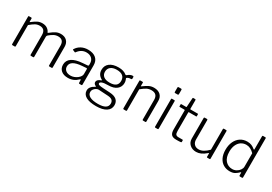

<svg xmlns="http://www.w3.org/2000/svg" viewBox="38 -1808 4324 3049"><g transform="rotate(30 2200.0 -283.5)"><path d="M83 -12V-519Q83 -530 93 -530H136Q146 -530 146 -520V-461Q146 -450 155 -458Q212 -502 250 -521Q288 -540 335 -540Q391 -540 427.5 -514.5Q464 -489 477 -453Q479 -450 481 -450Q484 -450 491 -455Q547 -500 586.5 -520Q626 -540 674 -540Q746 -540 786 -499.5Q826 -459 826 -390V-13Q826 0 813 0H771Q765 0 762.5 -2.5Q760 -5 760 -12V-373Q760 -485 657 -485Q614 -485 576.5 -464.5Q539 -444 503 -413Q494 -405 490.5 -398.5Q487 -392 487 -383V-13Q487 0 475 0H433Q421 0 421 -12V-373Q421 -485 318 -485Q275 -485 239.5 -466Q204 -447 149 -400V-12Q149 0 136 0H95Q83 0 83 -12Z M1114 10Q1035 10 990 -29Q945 -68 945 -135Q945 -213 1010.5 -258Q1076 -303 1202 -312L1291 -319Q1308 -321 1308 -334V-363Q1308 -421 1271.5 -455Q1235 -489 1173 -489Q1081 -489 1020 -404Q1017 -399 1014 -398Q1011 -397 1007 -399L966 -416Q962 -418 962 -421Q962 -425 965 -429Q996 -481 1050 -510.5Q1104 -540 1176 -540Q1269 -540 1320.5 -494.5Q1372 -449 1372 -368V-13Q1372 0 1360 0H1323Q1311 0 1311 -13L1309 -65Q1307 -72 1304 -72Q1301 -72 1296 -67Q1256 -28 1211.5 -9Q1167 10 1114 10ZM1293 -274 1218 -268Q1012 -253 1012 -142Q1012 -96 1045 -69Q1078 -42 1133 -42Q1166 -42 1198 -54Q1230 -66 1256 -86Q1308 -129 1308 -171V-259Q1308 -276 1293 -274Z M2011 -520V-495Q2011 -486 2007 -481.5Q2003 -477 1993 -477Q1961 -477 1940 -467Q1927 -460 1922.5 -455Q1918 -450 1920 -444Q1922 -440 1927 -428Q1932 -416 1935 -401.5Q1938 -387 1938 -370Q1938 -299 1884.5 -254Q1831 -209 1727 -209Q1653 -209 1620.5 -196Q1588 -183 1588 -164Q1588 -147 1610.5 -139.5Q1633 -132 1687 -129L1812 -122Q1895 -117 1935.5 -81.5Q1976 -46 1976 15Q1976 91 1910.5 133Q1845 175 1726 175Q1604 175 1539.5 137.5Q1475 100 1475 31Q1475 -39 1567 -87Q1573 -90 1573 -92Q1573 -95 1567 -98Q1525 -116 1525 -153Q1525 -174 1543.5 -192.5Q1562 -211 1599 -223Q1604 -225 1604 -228Q1604 -232 1598 -235Q1556 -258 1535.5 -291Q1515 -324 1515 -370Q1515 -449 1573 -493.5Q1631 -538 1735 -538Q1829 -538 1882 -493Q1887 -489 1892 -489Q1898 -489 1902 -493Q1951 -535 1992 -535Q2003 -535 2007 -531.5Q2011 -528 2011 -520ZM1875 -371Q1875 -429 1838 -460Q1801 -491 1728 -491Q1657 -491 1617.5 -459Q1578 -427 1578 -371Q1578 -316 1617 -286Q1656 -256 1728 -256Q1875 -256 1875 -371ZM1636 -73Q1618 -74 1594 -61.5Q1570 -49 1553 -26.5Q1536 -4 1536 24Q1536 75 1587 102Q1638 129 1735 129Q1912 129 1912 22Q1912 -17 1887.5 -38.5Q1863 -60 1807 -63Z M2123 -12V-519Q2123 -530 2133 -530H2176Q2186 -530 2186 -520V-461Q2186 -449 2195 -458Q2255 -502 2294.5 -521Q2334 -540 2383 -540Q2460 -540 2502 -499.5Q2544 -459 2544 -391V-13Q2544 0 2532 0H2490Q2478 0 2478 -12V-373Q2478 -485 2367 -485Q2321 -485 2283.5 -466Q2246 -447 2189 -400V-12Q2189 0 2176 0H2135Q2123 0 2123 -12Z M2774 -651Q2774 -642 2771 -637.5Q2768 -633 2759 -633H2713Q2705 -633 2702.5 -637Q2700 -641 2700 -649V-727Q2700 -742 2713 -742H2761Q2774 -742 2774 -728ZM2770 -15Q2770 -6 2767 -3Q2764 0 2754 0H2717Q2710 0 2707 -2.5Q2704 -5 2704 -12V-518Q2704 -525 2706.5 -527.5Q2709 -530 2715 -530H2759Q2765 -530 2767.5 -527.5Q2770 -525 2770 -518Z M3055 -479Q3047 -479 3047 -471V-135Q3047 -86 3061.5 -69Q3076 -52 3110 -52H3183Q3193 -52 3193 -42V-15Q3193 -7 3183 -4Q3159 0 3096 0Q3034 0 3007.5 -28.5Q2981 -57 2981 -121V-470Q2981 -479 2972 -479H2887Q2878 -479 2878 -487V-522Q2878 -530 2886 -530H2975Q2980 -530 2982 -538L2992 -698Q2992 -710 3001 -710H3037Q3048 -710 3048 -697V-538Q3048 -530 3055 -530H3187Q3195 -530 3195 -522V-487Q3195 -479 3186 -479Z M3655 -139V-518Q3655 -530 3668 -530H3710Q3721 -530 3721 -518V-11Q3721 0 3711 0H3668Q3658 0 3658 -10V-71Q3658 -76 3656 -77Q3654 -78 3649 -74Q3594 -27 3551 -8.5Q3508 10 3465 10Q3395 10 3349 -31.5Q3303 -73 3303 -140V-517Q3303 -530 3316 -530H3358Q3369 -530 3369 -518V-162Q3369 -109 3399 -77Q3429 -45 3480 -45Q3525 -45 3567.5 -69Q3610 -93 3655 -139Z M4253 -13V-59Q4253 -68 4249 -68Q4246 -68 4241 -63Q4211 -33 4175.5 -11.5Q4140 10 4081 10Q4017 10 3965.5 -20Q3914 -50 3884.5 -110Q3855 -170 3855 -256Q3855 -340 3885 -404.5Q3915 -469 3969 -504.5Q4023 -540 4093 -540Q4140 -540 4173.5 -525.5Q4207 -511 4236 -486Q4244 -481 4246 -481Q4251 -481 4251 -493V-730Q4251 -742 4262 -742H4307Q4317 -742 4317 -731V-14Q4317 -6 4314 -3Q4311 0 4303 0H4266Q4253 0 4253 -13ZM4106 -488Q4053 -488 4011.5 -461Q3970 -434 3946.5 -382.5Q3923 -331 3923 -260Q3923 -152 3973 -96.5Q4023 -41 4099 -41Q4140 -41 4175 -61Q4210 -81 4230.5 -111.5Q4251 -142 4251 -171V-418Q4216 -453 4181 -470.5Q4146 -488 4106 -488Z"/></g></svg>

Font: Libre Franklin Light
Style: Regular
Weight: 300
Designer: Pablo Impallari, Rodrigo Fuenzalida
Foundry: Impallari Type
Version: Version 1.002; ttfautohint (v1.5)